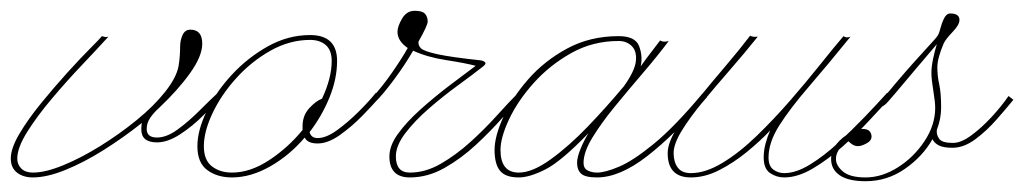

<svg xmlns="http://www.w3.org/2000/svg" viewBox="-90 -320 1899 356"><path d="M99 -253Q102 -252 104.5 -251.5Q107 -251 111 -252Q91 -230 62.5 -200Q34 -170 6.5 -137.5Q-21 -105 -39.5 -75.5Q-58 -46 -58 -26Q-58 -15 -50.5 -7.5Q-43 0 -29 0Q-6 0 27 -13.5Q60 -27 95.5 -49Q131 -71 163 -97Q195 -123 216 -149.5Q237 -176 241 -197Q244 -215 244 -234Q244 -245 248.5 -255Q253 -265 263 -265Q285 -265 285 -239Q285 -216 262.5 -184.5Q240 -153 205 -120Q195 -111 188.5 -101.5Q182 -92 182 -81Q182 -65 201 -65Q219 -65 239.5 -80Q260 -95 280 -115Q300 -135 314 -148L322 -142Q308 -127 287.5 -106.5Q267 -86 244 -71Q221 -56 201 -56Q172 -56 172 -80Q172 -87 173 -92Q139 -65 102.5 -42Q66 -19 31.5 -5Q-3 9 -29 9Q-47 9 -58.5 0Q-70 -9 -70 -26Q-70 -45 -54 -72Q-38 -99 -13.5 -129Q11 -159 35.5 -186Q60 -213 78 -231Q96 -249 99 -253Z M485 -255Q535 -255 535 -207Q535 -174 521 -139.5Q507 -105 484 -75Q487 -64 499 -64Q515 -64 535.5 -79Q556 -94 575.5 -113.5Q595 -133 607 -148L615 -141Q602 -126 582 -105.5Q562 -85 540 -69.5Q518 -54 499 -54Q480 -54 475 -65Q447 -32 411 -11.5Q375 9 340 9Q313 9 294.5 -4.5Q276 -18 276 -49Q276 -78 293 -113.5Q310 -149 339.5 -181Q369 -213 406.5 -234Q444 -255 485 -255ZM485 -246Q447 -246 411.5 -226Q376 -206 348 -175Q320 -144 304 -110Q288 -76 288 -49Q288 -23 303 -11.5Q318 0 340 0Q374 0 409 -23Q444 -46 471 -79V-86Q471 -106 483.5 -119.5Q496 -133 507 -137Q525 -175 525 -207Q525 -227 514 -236.5Q503 -246 485 -246Z M606 -131Q602 -127 600 -130.5Q598 -134 599 -138Q618 -158 637 -185.5Q656 -213 666 -231Q647 -244 647 -261Q647 -271 655.5 -285.5Q664 -300 679 -300Q693 -300 698 -294.5Q703 -289 703 -280Q703 -273 686 -243Q685 -236 690.5 -230.5Q696 -225 721 -219.5Q746 -214 802 -208Q807 -207 809.5 -204.5Q812 -202 806 -197Q787 -182 759.5 -162Q732 -142 705.5 -119Q679 -96 661.5 -73Q644 -50 644 -30Q644 0 670 0Q699 0 727.5 -16.5Q756 -33 782.5 -57Q809 -81 831.5 -106Q854 -131 870 -147L878 -141Q864 -127 842 -102Q820 -77 792.5 -51.5Q765 -26 734 -8.5Q703 9 670 9Q632 9 632 -30Q632 -50 648 -72Q664 -94 689 -116.5Q714 -139 741.5 -160Q769 -181 792 -198Q773 -203 737.5 -208.5Q702 -214 676 -226Q661 -200 641 -173Q621 -146 606 -131Z M1221 -140Q1161 -70 1110 -30.5Q1059 9 1017 9Q995 9 987.5 2Q980 -5 980 -18Q980 -28 986 -43Q992 -58 1001 -73Q951 -21 921.5 -6Q892 9 872 9Q847 9 837 -3.5Q827 -16 827 -42Q827 -67 843 -102.5Q859 -138 889 -172.5Q919 -207 961.5 -230Q1004 -253 1057 -253Q1088 -253 1095 -234.5Q1102 -216 1098 -197Q1110 -214 1119.5 -226Q1129 -238 1134 -245Q1140 -241 1150 -244Q1129 -216 1102 -184.5Q1075 -153 1050 -122.5Q1025 -92 1008.5 -65Q992 -38 992 -18Q992 -8 999.5 -4Q1007 0 1017 0Q1032 0 1058 -11Q1084 -22 1122.5 -53.5Q1161 -85 1212 -146ZM838 -42Q838 0 872 0Q897 0 931 -24.5Q965 -49 1000 -85.5Q1035 -122 1065 -158L1066 -159Q1087 -188 1089 -206.5Q1091 -225 1081.5 -234.5Q1072 -244 1057 -244Q1009 -244 969 -221.5Q929 -199 899.5 -166Q870 -133 854 -99Q838 -65 838 -42Z M1301 -254Q1304 -251 1315 -252Q1291 -222 1264 -191Q1237 -160 1213 -131Q1189 -102 1174 -77.5Q1159 -53 1159 -36Q1159 -20 1166.5 -9.5Q1174 1 1191 1Q1218 1 1249.5 -18Q1281 -37 1313 -68Q1345 -99 1375 -133.5Q1405 -168 1430.5 -200Q1456 -232 1474 -253Q1479 -249 1487 -252Q1444 -199 1409.5 -159Q1375 -119 1355 -87.5Q1335 -56 1335 -28Q1335 -12 1344 -5.5Q1353 1 1364 1Q1386 1 1412 -15Q1438 -31 1464 -55Q1490 -79 1514 -104Q1538 -129 1555 -148L1563 -141Q1547 -124 1523.5 -98.5Q1500 -73 1472.5 -48.5Q1445 -24 1417 -7.5Q1389 9 1364 9Q1350 9 1338 1Q1326 -7 1326 -28Q1326 -41 1329.5 -54Q1333 -67 1338 -78Q1319 -58 1294.5 -38Q1270 -18 1243.5 -4.5Q1217 9 1191 9Q1148 9 1148 -36Q1148 -55 1164.5 -81.5Q1181 -108 1206 -138.5Q1231 -169 1256.5 -199Q1282 -229 1301 -254Z M1515 16Q1483 16 1467 5Q1451 -6 1451 -25Q1451 -41 1461.5 -53.5Q1472 -66 1486 -73.5Q1500 -81 1508 -81Q1519 -81 1522.5 -76.5Q1526 -72 1526 -67Q1526 -59 1516.5 -54Q1507 -49 1501 -49Q1494 -49 1488.5 -53.5Q1483 -58 1483 -58Q1478 -57 1469 -47Q1460 -37 1460 -25Q1460 -13 1473 -2Q1486 9 1515 9Q1545 9 1574.5 -9.5Q1604 -28 1624 -58Q1644 -88 1644 -120Q1644 -131 1640.5 -152Q1637 -173 1637 -185Q1637 -196 1640 -210.5Q1643 -225 1647 -238Q1629 -217 1607.5 -191.5Q1586 -166 1570 -147Q1554 -128 1551 -126Q1544 -120 1541 -123.5Q1538 -127 1544 -133Q1555 -147 1571.5 -166.5Q1588 -186 1605 -205Q1622 -224 1634.5 -237.5Q1647 -251 1648 -253Q1651 -257 1653.5 -267Q1656 -277 1660.5 -286Q1665 -295 1672 -295Q1689 -295 1689 -283Q1689 -274 1676.5 -261Q1664 -248 1660 -240Q1648 -212 1648 -195.5Q1648 -179 1651.5 -163.5Q1655 -148 1655 -120Q1655 -100 1647 -79Q1646 -70 1651.5 -62.5Q1657 -55 1677 -55Q1692 -55 1711 -69Q1730 -83 1748.5 -103Q1767 -123 1780 -142L1789 -135Q1776 -119 1757.5 -98Q1739 -77 1718 -61.5Q1697 -46 1676 -46Q1659 -46 1650.5 -50.5Q1642 -55 1639 -62Q1621 -30 1588 -7Q1555 16 1515 16Z"/></svg>

Font: Kapakana Light
Style: Regular
Weight: 300
Designer: Kyosuke Nagai
Version: Version 1.000